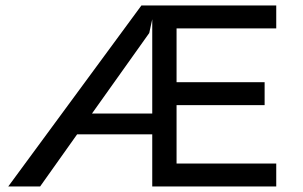

<svg xmlns="http://www.w3.org/2000/svg" viewBox="-20 -674 1097 694"><path d="M312.5 -263.7 519.5 -554.7 530.3 -604.5V-263.7ZM978.5 -571.3V-654.3H491.2L9.8 0H125L258.8 -188.5H530.3V0H978.5V-83H618.2V-293.9H936.5V-377H618.2V-571.3Z"/></svg>

Font: Sen-gleads
Style: Regular
Weight: 400
Designer: Kosal Sen, Philatype
Foundry: Philatype
Version: Version 1.004; ttfautohint (v1.8.3)